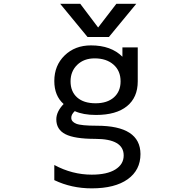

<svg xmlns="http://www.w3.org/2000/svg" viewBox="-20 -778 1040 1027"><path d="M357.4 -342.8Q357.4 -288.1 392.6 -256.8Q427.7 -225.6 491.2 -225.6Q553.7 -225.6 589.4 -257.3Q625 -289.1 625 -342.8Q625 -399.4 586.9 -432.6Q548.8 -465.8 486.3 -465.8Q428.7 -465.8 393.1 -431.2Q357.4 -396.5 357.4 -342.8ZM470.7 156.2Q552.7 156.2 597.2 128.4Q641.6 100.6 641.6 53.7Q641.6 -35.2 489.3 -35.2Q378.9 -35.2 330.1 -60.1Q281.2 -85 281.2 -139.6Q281.2 -180.7 320.3 -221.7Q270.5 -265.6 270.5 -344.7Q270.5 -427.7 325.7 -481.4Q380.9 -535.2 466.8 -535.2Q574.2 -535.2 634.8 -474.6V-524.4H716.8V-342.8Q716.8 -256.8 659.2 -210Q601.6 -163.1 493.2 -163.1Q424.8 -163.1 379.9 -183.6Q360.4 -165 361.3 -147.5Q361.3 -127 387.7 -116.2Q414.1 -105.5 498 -105.5Q730.5 -105.5 731.4 45.9Q731.4 131.8 663.1 180.7Q594.7 229.5 470.7 229.5Q362.3 229.5 270.5 185.5V104.5Q366.2 156.2 470.7 156.2ZM602.5 -757.8H709L562.5 -580.1H448.2L301.8 -757.8H409.2L504.9 -630.9Z"/></svg>

Font: Gen Shin Gothic Monospace Regular
Style: Regular
Weight: 400
Designer: [Source Han Sans]
Ryoko NISHIZUKA  (kana & ideographs); Paul D. Hunt (Latin, Greek & Cyrillic); Wenlong ZHANG  (bopomofo
Version: Version 1.002.20150607